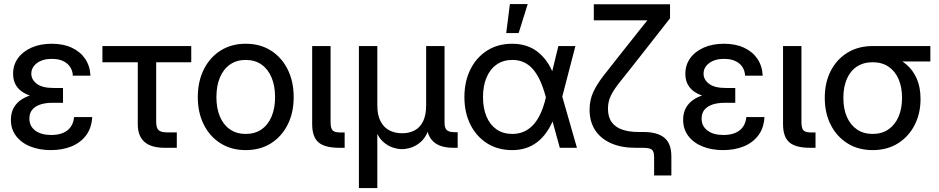

<svg xmlns="http://www.w3.org/2000/svg" viewBox="-20 -749 4759 973"><path d="M237.8 11.7Q180.2 11.7 134.5 -6.3Q88.9 -24.4 62 -59.1Q35.2 -93.8 35.2 -142.1Q35.2 -177.7 50.3 -204.1Q65.4 -230.5 93.5 -247.6Q121.6 -264.6 159.7 -272.7Q197.8 -280.8 244.1 -280.8H299.3V-228H244.1Q210 -228 183.8 -219.2Q157.7 -210.4 143.3 -192.9Q128.9 -175.3 128.9 -147.9Q128.9 -109.4 158.9 -87.2Q189 -64.9 239.7 -64.9Q274.4 -64.9 299.3 -75.4Q324.2 -85.9 338.4 -106Q352.5 -126 355.5 -155.8H447.3Q444.3 -100.1 416 -62.7Q387.7 -25.4 341.6 -6.8Q295.4 11.7 237.8 11.7ZM252 -248Q204.1 -248 166 -255.6Q127.9 -263.2 101.3 -278.3Q74.7 -293.5 60.5 -317.6Q46.4 -341.8 46.4 -375Q46.4 -419.9 71 -454.1Q95.7 -488.3 139.9 -507.8Q184.1 -527.3 242.2 -527.3Q300.8 -527.3 343.8 -507.3Q386.7 -487.3 411.4 -451.2Q436 -415 438.5 -365.7H349.1Q347.2 -404.3 319.1 -427.5Q291 -450.7 242.7 -450.7Q195.8 -450.7 167.2 -429.2Q138.7 -407.7 138.7 -375.5Q138.7 -345.7 166.3 -324.5Q193.8 -303.2 251 -303.2H299.3V-248Z M815.4 0Q746.1 0 712.2 -29.8Q678.2 -59.6 678.2 -119.6V-433.6H499V-515.6H949.2V-433.6H771.5V-130.9Q771.5 -101.6 783.4 -89.8Q795.4 -78.1 826.7 -78.1Q839.4 -78.1 851.3 -78.1Q863.3 -78.1 876 -78.1V0Q861.3 0 846.2 0Q831.1 0 815.4 0Z M1225.1 11.7Q1152.8 11.7 1098.1 -22.5Q1043.5 -56.6 1012.9 -117.2Q982.4 -177.7 982.4 -256.8Q982.4 -336.4 1012.9 -397.5Q1043.5 -458.5 1098.1 -492.9Q1152.8 -527.3 1225.1 -527.3Q1298.3 -527.3 1352.8 -492.9Q1407.2 -458.5 1437.7 -397.5Q1468.3 -336.4 1468.3 -256.8Q1468.3 -177.7 1437.7 -117.2Q1407.2 -56.6 1352.8 -22.5Q1298.3 11.7 1225.1 11.7ZM1225.1 -70.3Q1272 -70.3 1305.2 -93.3Q1338.4 -116.2 1356.2 -158.4Q1374 -200.7 1374 -256.8Q1374 -314 1356.2 -356.2Q1338.4 -398.4 1305.2 -421.9Q1272 -445.3 1225.1 -445.3Q1179.2 -445.3 1145.8 -422.1Q1112.3 -398.9 1094.5 -356.4Q1076.7 -314 1076.7 -256.8Q1076.7 -200.2 1094.5 -158.2Q1112.3 -116.2 1145.5 -93.3Q1178.7 -70.3 1225.1 -70.3Z M1699.7 0Q1626 0 1594 -27.6Q1562 -55.2 1562 -120.1V-515.6H1655.3V-129.9Q1655.3 -98.6 1665.8 -88.1Q1676.3 -77.6 1706.5 -77.6Q1710.4 -77.6 1716.6 -77.6Q1722.7 -77.6 1726.6 -77.6V0Q1720.2 0 1713.4 0Q1706.5 0 1699.7 0Z M1798.8 204.1V-515.6H1892.1V-215.3Q1892.1 -166 1908.4 -134.5Q1924.8 -103 1953.1 -88.4Q1981.4 -73.7 2017.6 -73.7Q2054.2 -73.7 2081.5 -88.4Q2108.9 -103 2124.3 -134.5Q2139.6 -166 2139.6 -215.3V-515.6H2232.9V-126.5Q2232.9 -100.1 2244.4 -89.6Q2255.9 -79.1 2284.7 -79.1H2299.3V0H2277.8Q2209.5 0 2175.8 -31.7Q2142.1 -63.5 2142.1 -124V-173.3H2163.1Q2163.1 -119.1 2148.7 -84Q2134.3 -48.8 2111.8 -29.3Q2089.4 -9.8 2064.2 -1.5Q2039.1 6.8 2017.6 6.8Q1995.6 6.8 1970.5 -1.5Q1945.3 -9.8 1922.9 -29.3Q1900.4 -48.8 1886.2 -84Q1872.1 -119.1 1872.1 -173.3H1892.1V204.1Z M2575.2 11.7Q2502.9 11.7 2448.5 -22.7Q2394 -57.1 2363.8 -117.9Q2333.5 -178.7 2333.5 -256.8Q2333.5 -335.9 2363.8 -397Q2394 -458 2448.5 -492.7Q2502.9 -527.3 2575.7 -527.3Q2613.3 -527.3 2645.3 -517.3Q2677.2 -507.3 2703.1 -487.5Q2729 -467.8 2750 -438.7Q2771 -409.7 2785.6 -370.6H2814.9L2828.6 -262.2L2903.8 0H2816.9L2745.6 -259.3Q2732.4 -307.1 2716.1 -342.3Q2699.7 -377.4 2679.2 -400.1Q2658.7 -422.9 2633.3 -434.1Q2607.9 -445.3 2576.7 -445.3Q2530.3 -445.3 2496.8 -421.9Q2463.4 -398.4 2445.6 -356.2Q2427.7 -314 2427.7 -257.3Q2427.7 -200.7 2445.3 -158.7Q2462.9 -116.7 2496.1 -93.5Q2529.3 -70.3 2576.2 -70.3Q2608.4 -70.3 2635 -82Q2661.6 -93.8 2682.9 -116.9Q2704.1 -140.1 2720 -175Q2735.8 -210 2746.6 -256.3L2809.6 -515.6H2896L2828.6 -256.3L2814.5 -145H2785.2Q2769.5 -106.9 2748.8 -77.6Q2728 -48.3 2702.1 -28.6Q2676.3 -8.8 2644.8 1.5Q2613.3 11.7 2575.2 11.7ZM2545.4 -581.5 2564 -728.5H2654.3L2608.4 -581.5Z M3294.9 140.1V46.4Q3294.9 28.3 3289.8 18.1Q3284.7 7.8 3272.5 3.9Q3260.3 0 3238.8 0H3200.2Q3128.4 0 3076.2 -23.2Q3023.9 -46.4 2995.8 -89.6Q2967.8 -132.8 2967.8 -192.9Q2967.8 -241.7 2986.3 -282Q3004.9 -322.3 3040.3 -367.7Q3075.7 -413.1 3126 -476.6L3189.9 -557.1Q3206.1 -577.6 3222.9 -598.9Q3239.7 -620.1 3257.1 -641.4Q3274.4 -662.6 3291.5 -684.1L3294.9 -646Q3276.4 -646 3257.6 -646Q3238.8 -646 3220.2 -646Q3201.7 -646 3182.9 -646Q3164.1 -646 3145.5 -646H2989.3V-727.5H3375.5V-656.2L3196.3 -427.7Q3149.9 -369.1 3119.9 -331.5Q3089.8 -293.9 3075.4 -263.9Q3061 -233.9 3061 -198.2Q3061 -156.2 3079.8 -130.1Q3098.6 -104 3133.5 -92Q3168.5 -80.1 3215.3 -80.1H3240.7Q3311.5 -80.1 3346.9 -50.8Q3382.3 -21.5 3382.3 43.5V140.1Z M3644.5 11.7Q3586.9 11.7 3541.3 -6.3Q3495.6 -24.4 3468.8 -59.1Q3441.9 -93.8 3441.9 -142.1Q3441.9 -177.7 3457 -204.1Q3472.2 -230.5 3500.2 -247.6Q3528.3 -264.6 3566.4 -272.7Q3604.5 -280.8 3650.9 -280.8H3706.1V-228H3650.9Q3616.7 -228 3590.6 -219.2Q3564.5 -210.4 3550 -192.9Q3535.6 -175.3 3535.6 -147.9Q3535.6 -109.4 3565.7 -87.2Q3595.7 -64.9 3646.5 -64.9Q3681.2 -64.9 3706.1 -75.4Q3731 -85.9 3745.1 -106Q3759.3 -126 3762.2 -155.8H3854Q3851.1 -100.1 3822.8 -62.7Q3794.4 -25.4 3748.3 -6.8Q3702.1 11.7 3644.5 11.7ZM3658.7 -248Q3610.8 -248 3572.8 -255.6Q3534.7 -263.2 3508.1 -278.3Q3481.4 -293.5 3467.3 -317.6Q3453.1 -341.8 3453.1 -375Q3453.1 -419.9 3477.8 -454.1Q3502.4 -488.3 3546.6 -507.8Q3590.8 -527.3 3648.9 -527.3Q3707.5 -527.3 3750.5 -507.3Q3793.5 -487.3 3818.1 -451.2Q3842.8 -415 3845.2 -365.7H3755.9Q3753.9 -404.3 3725.8 -427.5Q3697.8 -450.7 3649.4 -450.7Q3602.5 -450.7 3574 -429.2Q3545.4 -407.7 3545.4 -375.5Q3545.4 -345.7 3573 -324.5Q3600.6 -303.2 3657.7 -303.2H3706.1V-248Z M4085.9 0Q4012.2 0 3980.2 -27.6Q3948.2 -55.2 3948.2 -120.1V-515.6H4041.5V-129.9Q4041.5 -98.6 4052 -88.1Q4062.5 -77.6 4092.8 -77.6Q4096.7 -77.6 4102.8 -77.6Q4108.9 -77.6 4112.8 -77.6V0Q4106.4 0 4099.6 0Q4092.8 0 4085.9 0Z M4402.3 11.7Q4330.1 11.7 4275.4 -22.2Q4220.7 -56.2 4190.2 -116Q4159.7 -175.8 4159.7 -252.9Q4159.7 -330.6 4189.9 -389.6Q4220.2 -448.7 4274.9 -482.2Q4329.6 -515.6 4402.3 -515.6H4694.8V-437.5H4503.9L4402.3 -433.6Q4356 -433.6 4322.5 -411.6Q4289.1 -389.6 4271.5 -348.9Q4253.9 -308.1 4253.9 -252.9Q4253.9 -197.8 4271.7 -156.7Q4289.6 -115.7 4322.8 -93Q4356 -70.3 4402.3 -70.3Q4449.2 -70.3 4482.4 -93.3Q4515.6 -116.2 4533.4 -157.2Q4551.3 -198.2 4551.3 -252.9Q4551.3 -308.1 4533.4 -348.6Q4515.6 -389.2 4482.4 -411.4Q4449.2 -433.6 4402.3 -433.6V-479Q4452.1 -479 4496.1 -464.8Q4540 -450.7 4573.5 -422.1Q4606.9 -393.6 4626 -349.9Q4645 -306.2 4645 -247.1Q4645 -173.3 4614.7 -114.7Q4584.5 -56.2 4530 -22.2Q4475.6 11.7 4402.3 11.7Z"/></svg>

Font: Inter Cardless Display
Style: Regular
Weight: 400
Designer: Rasmus Andersson
Foundry: rsms
Version: Version 4.001;git-9221beed3